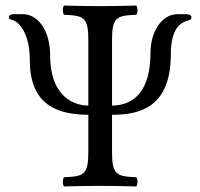

<svg xmlns="http://www.w3.org/2000/svg" viewBox="-20 -667 719 689"><path d="M382 -122V-255C481 -255 593 -281 593 -473C593 -564 628 -586 653 -593C661 -595 667 -597 667 -604C667 -614 657 -616 645 -616H616C562 -616 520 -555 520 -477C520 -347 466 -289 382 -288V-523C382 -606 399 -611 469 -614C475 -620 475 -641 469 -647C420 -646 390 -645 339 -645C289 -645 260 -646 210 -647C204 -641 204 -620 210 -614C280 -611 297 -606 297 -523V-288C230 -289 160 -336 160 -466C160 -564 112 -616 63 -616H32C21 -616 12 -615 12 -604C12 -599 17 -597 25 -595C47 -589 87 -550 87 -450C87 -278 203 -256 297 -255V-122C297 -39 280 -34 210 -31C204 -25 204 -4 210 2C259 1 289 0 340 0C390 0 419 1 469 2C475 -4 475 -25 469 -31C399 -34 382 -39 382 -122Z"/></svg>

Font: Libertinus Math
Style: Regular
Weight: 400
Designer: Philipp H. Poll, Khaled Hosny
Foundry: Caleb Maclennan
Version: Version 7.050;RELEASE